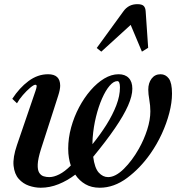

<svg xmlns="http://www.w3.org/2000/svg" viewBox="-20 -891 858 922"><path d="M175.5 10.5Q147.5 10.5 119 0.8Q90.5 -9 70 -32Q49.5 -55 45.2 -94.8Q41 -134.5 61.5 -194.5L177 -175.5Q162.5 -129.5 161.2 -102.2Q160 -75 168.2 -61.8Q176.5 -48.5 189.5 -44.5Q202.5 -40.5 216.5 -40.5Q238.5 -40.5 264.8 -53.8Q291 -67 320 -96Q314.5 -112 311 -132.5Q307.5 -153 307.5 -177Q307.5 -227.5 321.5 -278.8Q335.5 -330 359.8 -375.8Q384 -421.5 415 -457.2Q446 -493 480.5 -513.8Q515 -534.5 549.5 -534.5Q581 -534.5 598.2 -516.5Q615.5 -498.5 615.5 -465Q615.5 -430.5 594.8 -383.5Q574 -336.5 532.2 -275.5Q490.5 -214.5 427.5 -138Q434.5 -84 454.2 -62.2Q474 -40.5 499 -40.5Q534.5 -40.5 574.8 -80.2Q615 -120 647 -177Q671.5 -220.5 686.8 -268Q702 -315.5 702 -356.5Q702 -384 697 -412Q692 -440 692 -460.5Q692 -492.5 708 -513.5Q724 -534.5 751 -534.5Q775.5 -534.5 790.8 -513.8Q806 -493 806 -441.5Q806 -398.5 793 -348.5Q780 -298.5 756.8 -248Q733.5 -197.5 701.5 -152Q653 -83 590 -36.2Q527 10.5 459 10.5Q419 10.5 389.8 -6.5Q360.5 -23.5 341.5 -52.5Q303.5 -23.5 261.2 -6.5Q219 10.5 175.5 10.5ZM424 -198.5Q462 -245.5 491.8 -293Q521.5 -340.5 538.8 -385.8Q556 -431 556 -471Q556 -501.5 543.5 -501.5Q525.5 -501.5 506.2 -479Q487 -456.5 470 -417.8Q453 -379 441 -330.2Q429 -281.5 425 -229Q424.5 -220.5 424.2 -212.2Q424 -204 424 -198.5ZM61.5 -194.5 151 -456Q155 -467.5 156 -475.8Q157 -484 149.5 -484Q142 -484 124.8 -469.5Q107.5 -455 89.8 -434.5Q72 -414 61.5 -395L39 -416.5Q73 -469 117 -501.8Q161 -534.5 211 -534.5Q269 -534.5 269 -479.5Q269 -461 259.2 -430.8Q249.5 -400.5 237 -361.5L177 -175.5ZM466.5 -643 444.5 -660.5 572.5 -836.5Q597 -871 639.5 -871Q661.5 -871 670 -862.5Q678.5 -854 679.5 -836.5L691.5 -661.5L661.5 -643L607.5 -771.5Z"/></svg>

Font: Libre Caslon Condensed
Style: Italic
Weight: 400
Italic angle: -22.583°
Designer: Pablo Impallari, Rodrigo Fuenzalida, Katja Schimmel, Ertekin Erdin
Foundry: Pablo Impallari, Rodrigo Fuenzalida
Version: Version 2.000;gftools[0.9.33]